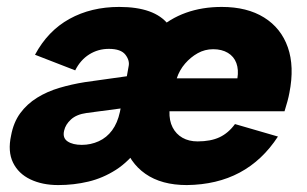

<svg xmlns="http://www.w3.org/2000/svg" viewBox="-20 -527 887 554"><path d="M519 7Q446 7 399.5 -25.5Q353 -58 336.5 -117Q320 -176 336 -255Q359 -373 433 -440Q507 -507 620 -507Q693 -507 742 -476.5Q791 -446 810.5 -390.5Q830 -335 815 -259Q813 -248 809.5 -235Q806 -222 801 -206H469Q468 -179 478 -159.5Q488 -140 506.5 -129.5Q525 -119 550 -119Q588 -119 613.5 -131Q639 -143 658 -169L782 -133Q737 -64 671.5 -29Q606 6 519 7ZM665 -301Q669 -326 662 -345Q655 -364 637.5 -374.5Q620 -385 595 -385Q571 -385 550.5 -373.5Q530 -362 514 -343.5Q498 -325 490 -301ZM387 -190 383 -104Q352 -61 314.5 -37Q277 -13 235 -3Q193 7 148 7Q102 7 67.5 -9.5Q33 -26 17.5 -58Q2 -90 12 -136Q19 -174 38.5 -200.5Q58 -227 87 -245Q116 -263 151.5 -273.5Q187 -284 225 -290L346 -307L351 -335Q355 -352 342 -369Q329 -386 294 -386Q263 -386 237.5 -370Q212 -354 197 -324L81 -369Q118 -438 180.5 -472.5Q243 -507 324 -507Q426 -507 465.5 -456.5Q505 -406 488 -319L468 -219ZM328 -214 230 -201Q201 -197 185 -182.5Q169 -168 165 -150Q160 -129 175 -119Q190 -109 216 -109Q242 -109 265 -119.5Q288 -130 303.5 -151Q319 -172 326 -204Z"/></svg>

Font: Albert Sans ExtraBold
Style: Italic
Weight: 800
Italic angle: -11.25°
Designer: Andreas Rasmussen
Foundry: a.Foundry
Version: Version 1.025